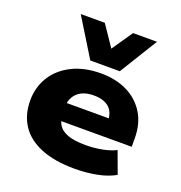

<svg xmlns="http://www.w3.org/2000/svg" viewBox="-140 -897 966 1027"><g transform="rotate(20 343.0 -383.5)"><path d="M397 11Q282 11 204 -21Q126 -53 87.5 -112Q49 -171 49 -252Q49 -327 86 -387Q123 -447 192.5 -482Q262 -517 357 -517Q440 -517 504.5 -486Q569 -455 606.5 -395.5Q644 -336 644 -250V-204H209V-305H492L478 -288Q477 -341 447 -367Q417 -393 360 -393Q321 -393 293 -379.5Q265 -366 250 -340Q235 -314 235 -277V-257Q235 -213 251.5 -184.5Q268 -156 306 -142Q344 -128 410 -128Q457 -128 503 -137Q549 -146 579 -162L625 -37Q581 -12 521 -0.5Q461 11 397 11ZM278 -562 145 -778H282L362 -660L443 -778H579L446 -562Z"/></g></svg>

Font: Nunito Sans 7pt SemiExpanded Black
Style: Regular
Weight: 900
Width: 6
Designer: Vernon Adams
Foundry: Vernon Adams
Version: Version 3.101;gftools[0.9.27]